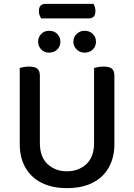

<svg xmlns="http://www.w3.org/2000/svg" viewBox="-20 -958 693 992"><path d="M326 14Q249 14 194 -14Q139 -42 110.5 -93.5Q82 -145 82 -213V-290H186V-219Q186 -147 226 -110Q266 -73 326 -73Q386 -73 426 -110Q466 -147 466 -219V-290H571V-213Q571 -145 542.5 -93.5Q514 -42 459 -14Q404 14 326 14ZM186 -252H82V-607Q88 -609 102 -611.5Q116 -614 130 -614Q159 -614 172.5 -603.5Q186 -593 186 -566ZM571 -252H466V-607Q473 -609 486.5 -611.5Q500 -614 515 -614Q544 -614 557.5 -603.5Q571 -593 571 -566ZM292 -742Q292 -719 276 -702.5Q260 -686 233 -686Q209 -686 193 -702.5Q177 -719 177 -742Q177 -766 193 -782.5Q209 -799 233 -799Q260 -799 276 -782.5Q292 -766 292 -742ZM476 -742Q476 -719 459.5 -702.5Q443 -686 417 -686Q393 -686 376 -702.5Q359 -719 359 -742Q359 -766 376 -782.5Q393 -799 417 -799Q443 -799 459.5 -782.5Q476 -766 476 -742ZM438 -863H192Q188 -870 184.5 -879.5Q181 -889 181 -900Q181 -921 190.5 -929.5Q200 -938 215 -938H463Q467 -932 470 -922Q473 -912 473 -902Q473 -881 464 -872Q455 -863 438 -863Z"/></svg>

Font: Baloo Bhaijaan 2 Medium
Style: Regular
Weight: 500
Designer: Sanskriti Dholi, Noopur Datye and Ek Type
Foundry: Ek Type
Version: Version 1.701